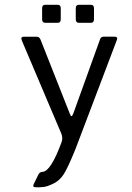

<svg xmlns="http://www.w3.org/2000/svg" viewBox="-20 -655 562 816"><path d="M292 -173.8 405.3 -488.2Q409 -499.2 420.7 -499.2H466.3Q481.5 -499.2 477 -486L300.5 -20.8Q268.2 58.7 250.8 85.5Q233.5 112.3 207.4 125.1Q181.3 137.8 165.8 139.5Q143.5 142.2 127.5 140.5Q118 139.3 123.2 127.8L143.2 86.8Q147.8 76.3 161 75.3Q195.8 73.7 241.7 -50.8Q248 -68.2 240.8 -86.7L73.2 -481.8Q65.5 -499 81.7 -499H136Q147.2 -499 152.3 -486.5L276.5 -172.2Q283.7 -150 292 -173.8ZM302 -573V-620.5Q302.2 -634.7 315.2 -634.7H365.5Q379.7 -634.8 379.5 -619.5V-573.8Q379.5 -558 366.5 -558H315.2Q302 -558 302 -573ZM159 -573.2V-619.7Q159 -634.7 171.8 -634.7H225.5Q238.2 -634.7 238.2 -619.5V-573.2Q238.2 -558 225.5 -558H172.8Q159 -558 159 -573.2Z"/></svg>

Font: Vivano Light
Style: Regular
Weight: 300
Designer: Joe Prince, Josias Burgherr
Version: Version 2.064;September 19, 2022;FontCreator 14.0.0.2877 64-